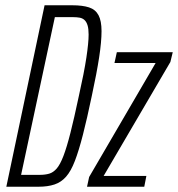

<svg xmlns="http://www.w3.org/2000/svg" viewBox="-20 -708 675 728"><path d="M4 0 149 -688H254Q293 -688 317.5 -680Q342 -672 353.5 -650.5Q365 -629 365 -590Q365 -550 356 -491Q347 -432 328 -344Q310 -258 294.5 -197.5Q279 -137 264 -98Q249 -59 230.5 -38Q212 -17 186.5 -8.5Q161 0 126 0ZM60 -45H131Q151 -45 166.5 -49.5Q182 -54 195 -69Q208 -84 220.5 -116.5Q233 -149 247 -204Q261 -259 279 -344Q299 -433 307.5 -489.5Q316 -546 316 -577Q316 -599 312 -612Q308 -625 300.5 -632Q293 -639 282 -641Q271 -643 257 -643H188ZM310 0 318 -37 570 -469H414L423 -510H635L626 -473L373 -41H535L527 0Z"/></svg>

Font: Saira UltraCondensed Light
Style: Italic
Weight: 300
Width: 1
Italic angle: -12°
Designer: Hector Gatti with collaboration of the Omnibus-Type team
Foundry: Omnibus-Type
Version: Version 1.101